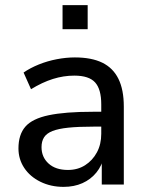

<svg xmlns="http://www.w3.org/2000/svg" viewBox="-20 -720 573 749"><path d="M228 9Q178 9 137.5 -11Q97 -31 74.5 -65Q52 -99 52 -141Q52 -195 79 -226Q106 -257 170 -270.5Q234 -284 342 -284H389V-226H344Q286 -226 247 -222Q208 -218 185 -209Q162 -200 152 -184.5Q142 -169 142 -146Q142 -107 169.5 -82Q197 -57 245 -57Q283 -57 312 -75.5Q341 -94 358 -125.5Q375 -157 375 -198V-313Q375 -372 351 -398.5Q327 -425 270 -425Q228 -425 186.5 -412Q145 -399 101 -372L72 -437Q98 -455 131.5 -468.5Q165 -482 201.5 -489Q238 -496 272 -496Q337 -496 379 -475.5Q421 -455 442 -412.5Q463 -370 463 -304V0H377V-111H386Q378 -74 356 -47Q334 -20 301.5 -5.5Q269 9 228 9ZM224 -606V-700H322V-606Z"/></svg>

Font: Nunito Sans 12pt Medium
Style: Regular
Weight: 500
Designer: Vernon Adams
Foundry: Vernon Adams
Version: Version 3.101;gftools[0.9.27]